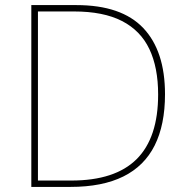

<svg xmlns="http://www.w3.org/2000/svg" viewBox="-20 -734 732 754"><path d="M628 -364Q628 -244 587.5 -163Q547 -82 464.5 -41Q382 0 257 0H103V-714H280Q457 -714 542.5 -624Q628 -534 628 -364ZM601 -363Q601 -469 566.5 -541.5Q532 -614 459 -651.5Q386 -689 270 -689H129V-25H260Q432 -25 516.5 -109Q601 -193 601 -363Z"/></svg>

Font: Noto Sans Hebrew Thin Thin
Style: Regular
Weight: 250
Version: Version 3.001